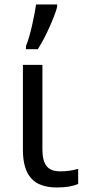

<svg xmlns="http://www.w3.org/2000/svg" viewBox="-20 -825 386 855"><path d="M233.9 9.8Q154.3 9.8 118.2 -31.7Q82 -73.2 82 -157.2V-536.1H168.9V-158.2Q168.9 -109.9 187 -85.9Q205.1 -62 248.5 -62Q292 -62 328.1 -73.2V-5.9Q293 9.8 233.9 9.8ZM234.4 -805.2V-793.9Q226.6 -763.2 201.2 -706.1Q175.8 -648.9 148.4 -606H95.7V-620.1Q110.4 -656.2 123 -712.9Q135.7 -769.5 140.6 -805.2Z"/></svg>

Font: NotoSans
Style: Regular
Weight: 400
Designer: Monotype Design team
Foundry: Monotype Imaging Inc.
Version: Version 1.04